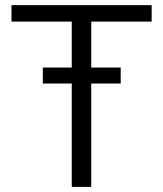

<svg xmlns="http://www.w3.org/2000/svg" viewBox="-20 -731 637 751"><path d="M452.1 -466.8V-404.3H336.9V0H260.7V-404.3H147.5V-466.8H260.7V-646.5H24.9V-710.9H573.2V-646.5H336.9V-466.8Z"/></svg>

Font: Vazirmatn RD Light
Style: Regular
Weight: 300
Designer: Saber Rastikerdar
Foundry: Saber Rastikerdar
Version: Version 32.102